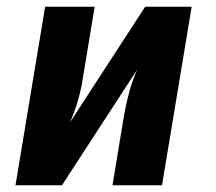

<svg xmlns="http://www.w3.org/2000/svg" viewBox="-20 -550 640 570"><path d="M26 0 114 -530H261L226 -318Q221 -285 211.5 -252Q202 -219 188 -187L411 -530H549L461 0H314L349 -212Q355 -245 364 -278Q373 -311 387 -343L164 0Z"/></svg>

Font: Iosevka Slab HvExObl
Style: Regular
Weight: 900
Width: 7
Italic angle: -9°
Monospace: yes
Designer: Belleve Invis
Foundry: Belleve Invis
Version: Version 11.1.1; ttfautohint (v1.8.3)